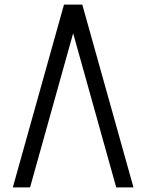

<svg xmlns="http://www.w3.org/2000/svg" viewBox="-20 -820 640 840"><path d="M36 0 260 -800H340L564 0H488.5L300 -674.5L111.5 0Z"/></svg>

Font: Victor Mono Thin
Style: Regular
Weight: 100
Monospace: yes
Designer: Rune Bjørnerås
Version: Version 1.561;gftools[0.9.30]